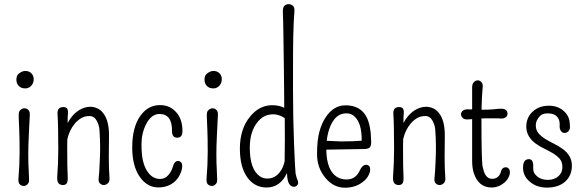

<svg xmlns="http://www.w3.org/2000/svg" viewBox="-20 -877 2771 909"><path d="M136.7 -517.6Q140.1 -509.8 139.4 -498.8Q138.7 -487.8 134.3 -480Q129.9 -472.2 124 -467.3Q112.8 -458.5 101.1 -458.5Q89.4 -458.5 82.5 -461.2Q75.7 -463.9 70.3 -468.8Q57.6 -480.5 57.6 -499.5Q57.6 -518.6 67.4 -526.9Q83.5 -541 99.6 -541Q126 -541 136.7 -517.6ZM110.4 -4.9Q102.1 3.4 92.3 3.4Q82.5 3.4 74 -3.9Q65.4 -11.2 67.4 -33.7Q72.8 -95.7 72.8 -159.2Q72.8 -222.7 71 -262Q69.3 -301.3 68.6 -321.3Q67.9 -341.3 70.3 -347.2Q72.8 -353 77.1 -356.4Q85.4 -364.3 95.7 -364.3Q106 -364.3 113.8 -356.9Q121.6 -349.6 121.1 -334Q118.7 -283.2 116.2 -233.9Q113.8 -184.6 113.8 -145Q113.8 -105.5 116.2 -63.2Q118.7 -21 116.5 -14.9Q114.3 -8.8 110.4 -4.9Z M496.1 -236.8 495.1 -131.3Q495.1 -79.1 498.5 -33.7Q499.5 -17.1 490.5 -9Q481.4 -1 471.4 -1Q461.4 -1 453.4 -8.5Q445.3 -16.1 447 -31.5Q448.7 -46.9 450 -66.9Q451.2 -86.9 452.1 -108.4Q454.1 -151.4 454.1 -179.4Q454.1 -207.5 453.1 -220.2Q452.1 -232.9 451.2 -258.1Q450.2 -283.2 438 -305.4Q425.8 -327.6 403.8 -327.6Q381.8 -327.6 365.7 -318.4Q349.6 -309.1 335.9 -293.9Q308.1 -261.2 298.8 -217.8Q298.3 -204.1 298.3 -190.9V-165.5Q298.3 -77.1 300.3 -48.6Q302.2 -20 296.9 -10.5Q291.5 -1 278.1 -1Q264.6 -1 257.1 -9.5Q249.5 -18.1 251 -41Q255.9 -104 255.9 -170.4Q255.9 -284.2 252.4 -337.4Q250.5 -370.1 279.8 -370.1Q294.9 -370.1 299.1 -360.8Q303.2 -351.6 302 -341.3Q300.8 -331.1 300.5 -323.7Q300.3 -316.4 300.3 -308.6Q300.3 -300.8 300.3 -294.4Q329.1 -349.1 377 -366.2Q392.1 -371.6 407.7 -371.6Q423.3 -371.6 439.9 -364.5Q456.5 -357.4 468.8 -341.3Q496.1 -306.2 496.1 -236.8Z M843.8 -256.3Q843.8 -225.1 819.1 -225.1Q794.4 -225.1 794.4 -256.3Q795.4 -337.4 734.9 -337.4Q696.8 -337.4 671.9 -289.6Q649.9 -246.1 649.9 -194.3Q649.9 -142.6 657.5 -113.3Q665 -84 677.7 -65.4Q701.2 -29.8 737.8 -29.8Q761.2 -29.8 776.6 -47.6Q792 -65.4 797.4 -85Q805.7 -115.2 822.8 -115.2Q831.1 -114.7 837.4 -108.4Q843.8 -102.1 842.3 -85.2Q840.8 -68.4 831.5 -49.8Q822.3 -31.2 807.6 -17.6Q776.4 10.3 729.5 10.3Q678.2 10.3 643.6 -37.1Q606 -88.4 606 -179.2Q606 -274.4 644.5 -328.6Q680.2 -378.4 734.9 -379.4Q781.2 -380.4 811.5 -348.6Q843.8 -315.9 843.8 -256.3Z M1027.3 -517.6Q1030.8 -509.8 1030 -498.8Q1029.3 -487.8 1024.9 -480Q1020.5 -472.2 1014.6 -467.3Q1003.4 -458.5 991.7 -458.5Q980 -458.5 973.1 -461.2Q966.3 -463.9 960.9 -468.8Q948.2 -480.5 948.2 -499.5Q948.2 -518.6 958 -526.9Q974.1 -541 990.2 -541Q1016.6 -541 1027.3 -517.6ZM1001 -4.9Q992.7 3.4 982.9 3.4Q973.1 3.4 964.6 -3.9Q956.1 -11.2 958 -33.7Q963.4 -95.7 963.4 -159.2Q963.4 -222.7 961.7 -262Q960 -301.3 959.2 -321.3Q958.5 -341.3 960.9 -347.2Q963.4 -353 967.8 -356.4Q976.1 -364.3 986.3 -364.3Q996.6 -364.3 1004.4 -356.9Q1012.2 -349.6 1011.7 -334Q1009.3 -283.2 1006.8 -233.9Q1004.4 -184.6 1004.4 -145Q1004.4 -105.5 1006.8 -63.2Q1009.3 -21 1007.1 -14.9Q1004.9 -8.8 1001 -4.9Z M1328.6 -214.8 1328.1 -317.9Q1299.8 -335.9 1274.7 -335.9Q1249.5 -335.9 1230.7 -325.9Q1211.9 -315.9 1196.8 -295.9Q1162.6 -251.5 1162.6 -178.2Q1162.6 -75.2 1210 -42.5Q1225.6 -31.7 1245.6 -31.7Q1265.6 -31.7 1279.8 -40Q1293.9 -48.3 1303.7 -60.5Q1321.3 -83 1327.6 -113.8Q1328.6 -153.8 1328.6 -214.8ZM1372.1 7.3Q1340.3 7.3 1338.9 -55.7Q1338.9 -57.1 1338.9 -58.1Q1306.6 10.7 1242.2 10.7Q1186.5 10.7 1152.3 -35.2Q1115.7 -84.5 1115.7 -173.3Q1115.7 -266.6 1164.1 -325.2Q1208 -378.9 1268.1 -378.9Q1301.8 -378.9 1325.7 -366.7Q1325.2 -401.9 1325.2 -439.5Q1324.7 -486.3 1324.2 -533Q1323.7 -579.6 1323 -623.5Q1322.3 -667.5 1321.8 -706.1Q1320.8 -786.6 1319.3 -814.5Q1317.9 -842.3 1326.7 -849.9Q1335.4 -857.4 1346.4 -857.4Q1357.4 -857.4 1366.5 -849.9Q1375.5 -842.3 1373.8 -822.3Q1372.1 -802.2 1370.6 -771Q1369.1 -739.7 1368.4 -703.1Q1367.7 -666.5 1367.4 -625.7Q1367.2 -585 1367.2 -450.9Q1367.2 -316.9 1372.3 -191.2Q1377.4 -65.4 1379.6 -54.2Q1381.8 -43 1384.5 -35.2Q1387.2 -27.3 1389.4 -22.5Q1391.6 -17.6 1391.6 -10.7Q1391.6 -3.9 1385.5 1.7Q1379.4 7.3 1372.1 7.3Z M1692.4 -210.9Q1693.4 -295.9 1656.7 -327.1Q1642.1 -340.3 1621.1 -340.3Q1600.1 -340.3 1586.4 -332.5Q1572.8 -324.7 1562.3 -311.5Q1551.8 -298.3 1544.7 -281.5Q1537.6 -264.6 1533.2 -247.1Q1528.8 -228.5 1526.9 -210.4L1593.8 -207.5Q1659.2 -207.5 1692.4 -210.9ZM1524.9 -168.5Q1525.9 -101.1 1549.3 -65.4Q1574.7 -27.3 1621.1 -27.3Q1663.6 -27.3 1683.1 -69.3Q1695.3 -96.7 1713.4 -96.7Q1721.7 -96.7 1727.3 -91.3Q1732.9 -85.9 1732.4 -72.5Q1731.9 -59.1 1722.9 -43.5Q1713.9 -27.8 1697.8 -15.6Q1662.6 11.7 1613.3 11.7Q1560.1 11.7 1521.5 -33.7Q1481 -81.5 1481 -147.5Q1481 -213.4 1492.4 -254.6Q1503.9 -295.9 1522.9 -323.2Q1560.1 -378.4 1615.7 -378.4Q1687 -378.4 1715.8 -322.3Q1735.8 -283.2 1737.3 -207.5Q1737.8 -186 1730.5 -178.7Q1723.1 -171.4 1700.7 -171.4Z M2085.9 -236.8 2085 -131.3Q2085 -79.1 2088.4 -33.7Q2089.4 -17.1 2080.3 -9Q2071.3 -1 2061.3 -1Q2051.3 -1 2043.2 -8.5Q2035.2 -16.1 2036.9 -31.5Q2038.6 -46.9 2039.8 -66.9Q2041 -86.9 2042 -108.4Q2043.9 -151.4 2043.9 -179.4Q2043.9 -207.5 2043 -220.2Q2042 -232.9 2041 -258.1Q2040 -283.2 2027.8 -305.4Q2015.6 -327.6 1993.7 -327.6Q1971.7 -327.6 1955.6 -318.4Q1939.5 -309.1 1925.8 -293.9Q1897.9 -261.2 1888.7 -217.8Q1888.2 -204.1 1888.2 -190.9V-165.5Q1888.2 -77.1 1890.1 -48.6Q1892.1 -20 1886.7 -10.5Q1881.3 -1 1867.9 -1Q1854.5 -1 1846.9 -9.5Q1839.4 -18.1 1840.8 -41Q1845.7 -104 1845.7 -170.4Q1845.7 -284.2 1842.3 -337.4Q1840.3 -370.1 1869.6 -370.1Q1884.8 -370.1 1888.9 -360.8Q1893.1 -351.6 1891.8 -341.3Q1890.6 -331.1 1890.4 -323.7Q1890.1 -316.4 1890.1 -308.6Q1890.1 -300.8 1890.1 -294.4Q1918.9 -349.1 1966.8 -366.2Q1981.9 -371.6 1997.6 -371.6Q2013.2 -371.6 2029.8 -364.5Q2046.4 -357.4 2058.6 -341.3Q2085.9 -306.2 2085.9 -236.8Z M2215.3 -462.9Q2215.3 -480 2223.6 -488.3Q2231.9 -496.6 2241.7 -496.6Q2251.5 -496.6 2259.3 -488.3Q2267.1 -480 2265.1 -462.9Q2260.7 -417.5 2259.8 -357.4Q2299.8 -357.4 2320.3 -359.9Q2340.8 -362.3 2349.6 -362.3Q2382.8 -363.3 2382.8 -337.9Q2382.8 -323.2 2365.7 -317.4Q2359.9 -315.4 2352.1 -315.9Q2344.2 -316.4 2335.2 -316.7Q2326.2 -316.9 2317.4 -316.9Q2302.2 -316.9 2288.3 -316.9Q2274.4 -316.9 2263.7 -316.4Q2261.7 -316.4 2259.3 -316.4Q2259.3 -315.4 2259.3 -314.9Q2259.3 -112.8 2265.1 -86.9Q2271 -61 2277.8 -49.8Q2290 -30.3 2309.1 -30.3Q2339.8 -30.3 2350.6 -60.5Q2355 -85 2375.5 -85Q2382.8 -85 2388.4 -78.9Q2394 -72.8 2394 -61Q2394 -49.3 2386.7 -35.6Q2379.4 -22 2367.2 -11.7Q2340.3 10.7 2307.1 10.7Q2246.6 10.7 2223.6 -56.2Q2215.3 -80.6 2215.3 -116.2V-313Q2205.1 -312.5 2192.9 -311.5Q2177.7 -311 2170.2 -319.1Q2162.6 -327.1 2162.6 -336.2Q2162.6 -345.2 2170.4 -352.3Q2178.2 -359.4 2193.8 -359.4L2215.3 -358.9Z M2484.4 -123.5Q2506.8 -123.5 2504.4 -83Q2502.4 -59.1 2522.9 -42Q2542.5 -25.4 2573.5 -25.4Q2604.5 -25.4 2623.5 -42.5Q2642.6 -59.6 2642.6 -85.2Q2642.6 -110.8 2629.9 -125.2Q2617.2 -139.6 2598.1 -151.1Q2579.1 -162.6 2557.1 -173.1Q2535.2 -183.6 2516.1 -197.3Q2471.7 -230 2471.7 -277.8Q2471.7 -319.3 2500 -346.7Q2530.3 -376.5 2578.6 -376.5Q2620.1 -376.5 2647.9 -352.5Q2677.7 -327.1 2677.7 -286.6Q2680.7 -266.6 2672.4 -257.1Q2664.1 -247.6 2653.1 -247.6Q2642.1 -247.6 2635.5 -257.3Q2628.9 -267.1 2629.6 -280.3Q2630.4 -293.5 2628.2 -303.5Q2626 -313.5 2619.6 -321.8Q2605.5 -340.3 2573.7 -340.3Q2548.3 -340.3 2536.6 -328.1Q2516.6 -307.1 2516.6 -284.2Q2516.6 -261.2 2529.3 -246.3Q2542 -231.4 2561 -219.5Q2580.1 -207.5 2602.1 -196.8Q2624 -186 2643.1 -172.4Q2687.5 -140.6 2687.5 -92.8Q2687.5 -46.9 2657.2 -18.6Q2625.5 11.2 2568.8 11.2Q2520 11.2 2487.3 -17.6Q2453.6 -46.4 2456.5 -89.8Q2458.5 -123.5 2484.4 -123.5Z"/></svg>

Font: Pompiere
Style: Regular
Weight: 400
Designer: Karolina Lach
Foundry: Sorkin Type Co.
Version: Version 1.002